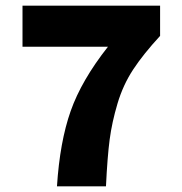

<svg xmlns="http://www.w3.org/2000/svg" viewBox="-20 -654 640 674"><path d="M180 0Q190 -156 228 -264Q266 -372 359 -490H59V-634H542V-528Q483 -464 447.5 -410Q412 -356 392.5 -290.5Q373 -225 365 -164.5Q357 -104 352 0Z"/></svg>

Font: TypoPRO Source Code Pro
Style: Regular
Weight: 900
Monospace: yes
Designer: Paul D. Hunt, Teo Tuominen
Foundry: Adobe Systems Incorporated
Version: Version 2.010;PS 1.0;hotconv 1.0.84;makeotf.lib2.5.63406